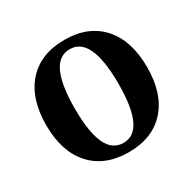

<svg xmlns="http://www.w3.org/2000/svg" viewBox="-126 -661 812 806"><g transform="rotate(-30 280.0 -258.0)"><path d="M35 -257Q35 -386 99.5 -458Q164 -530 280 -530Q395 -530 459.5 -458Q524 -386 524 -257Q524 -129 459.5 -57.5Q395 14 280 14Q165 14 100 -57.5Q35 -129 35 -257ZM385 -257Q385 -485 280 -485Q226 -485 200 -428Q174 -371 174 -257Q174 -144 200 -87.5Q226 -31 280 -31Q385 -31 385 -257Z"/></g></svg>

Font: Arima Madurai Black
Style: Regular
Weight: 900
Designer: Joana Correia and Natanael Gama
Foundry: NDISCOVER
Version: Version 1.019